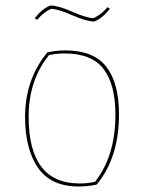

<svg xmlns="http://www.w3.org/2000/svg" viewBox="-20 -664 523 697"><path d="M266 13Q164 13 117.5 -55.5Q71 -124 71 -239Q71 -376 152 -474Q184 -481 217 -481Q320 -481 366 -421.5Q412 -362 412 -249Q412 -92 331 6Q299 13 266 13ZM269 2Q298 2 325 -4Q399 -98 399 -248Q399 -357 356 -413.5Q313 -470 214 -470Q185 -470 158 -464Q84 -373 84 -240Q84 2 269 2ZM115 -592 106 -598Q134 -633 163 -644Q191 -644 242 -621.5Q293 -599 320 -598Q349 -612 370 -638L379 -632Q351 -597 322 -586Q294 -586 243 -608.5Q192 -631 165 -632Q136 -618 115 -592Z"/></svg>

Font: Almendra Display
Style: Regular
Weight: 400
Designer: Ana Sanfelippo
Foundry: Ana Sanfelippo
Version: Version 1.004